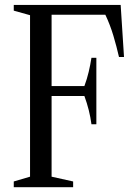

<svg xmlns="http://www.w3.org/2000/svg" viewBox="-20 -782 558 802"><path d="M37.5 0V-24L105.5 -44V-718.5L37.5 -737.5V-761.5H484L498 -544H477Q467.5 -586 453.8 -632.2Q440 -678.5 420 -720.5H195.5V-422.5H332.5Q343.5 -452 350.5 -481.8Q357.5 -511.5 362 -540.5H382.5V-263H362Q354.5 -321 332.5 -381H195.5V-44L285.5 -24V0Z"/></svg>

Font: Libre Caslon Condensed
Style: Regular
Weight: 400
Designer: Pablo Impallari, Rodrigo Fuenzalida, Katja Schimmel, Ertekin Erdin
Foundry: Pablo Impallari, Rodrigo Fuenzalida
Version: Version 2.000; ttfautohint (v1.8.4.7-5d5b);gftools[0.9.33]